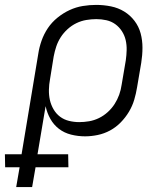

<svg xmlns="http://www.w3.org/2000/svg" viewBox="-67 -548 687 783"><path d="M-1 215 13 134H-46L-47 81H21L89 -328Q93 -355 102.5 -382Q112 -409 128 -433Q144 -457 167.5 -476Q191 -495 217 -507Q243 -519 270.5 -523.5Q298 -528 325 -528Q356 -528 385.5 -522Q415 -516 439.5 -501Q464 -486 481.5 -463Q499 -440 506.5 -412Q514 -384 514 -353.5Q514 -323 509 -292L492 -192Q488 -167 480.5 -141.5Q473 -116 459 -92.5Q445 -69 425.5 -49Q406 -29 382 -16Q358 -3 331.5 2.5Q305 8 280 8Q251 8 223 1Q195 -6 173.5 -22.5Q152 -39 138.5 -63Q125 -87 119 -115L86 81H211L212 134H78L64 215ZM256 -50Q276 -50 296.5 -53.5Q317 -57 336.5 -66.5Q356 -76 372.5 -91Q389 -106 400.5 -124Q412 -142 419 -161.5Q426 -181 429 -202L446 -302Q449 -323 449.5 -344Q450 -365 445.5 -384.5Q441 -404 430 -421Q419 -438 403 -449.5Q387 -461 367 -465.5Q347 -470 326 -470Q306 -470 285 -466.5Q264 -463 244.5 -453.5Q225 -444 208.5 -429Q192 -414 180.5 -396Q169 -378 162.5 -358.5Q156 -339 152 -318L137 -225Q133 -204 132.5 -182Q132 -160 136.5 -140Q141 -120 151.5 -102Q162 -84 178 -72Q194 -60 214.5 -55Q235 -50 256 -50Z"/></svg>

Font: Iosevka Light Extended
Style: Italic
Weight: 300
Width: 7
Italic angle: -9°
Monospace: yes
Designer: Belleve Invis
Foundry: Belleve Invis
Version: Version 32.5.0; ttfautohint (v1.8.4)